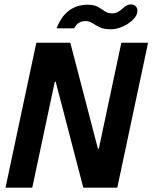

<svg xmlns="http://www.w3.org/2000/svg" viewBox="-20 -865 703 885"><path d="M5.4 0 147.4 -668H304.1L431.4 -179.3H435.4L539.3 -668H662.6L520.6 0H363.9L236.6 -488.7H232.6L128.7 0ZM490.3 -730.1Q457.1 -730.1 438.3 -739.8Q419.5 -749.4 405.6 -758.6Q391.7 -767.8 373.7 -767.8Q357.4 -767.8 343.7 -759.8Q330 -751.7 322.2 -734.3H240.8Q261.1 -787.9 297.3 -815.5Q333.5 -843.2 383.7 -843.2Q413.9 -843.2 431.2 -833.3Q448.5 -823.4 462.7 -813.4Q476.9 -803.4 496.7 -803.4Q511.1 -803.4 522 -809.1Q532.9 -814.7 544.3 -824.9Q554.2 -834.5 563.8 -839.6Q573.4 -844.6 582.5 -844.6Q596.9 -844.6 605.2 -836.6Q613.5 -828.5 613.5 -816Q613.5 -794.6 593.9 -775Q574.2 -755.4 545.9 -742.8Q517.6 -730.1 490.3 -730.1Z"/></svg>

Font: Atkinson Hyperlegible Mono ExtraLight
Style: Italic
Weight: 200
Italic angle: -12°
Monospace: yes
Designer: Elliott Scott, Megan Eiswerth, Linus Boman, Theodore Petrosky, Letters from Sweden
Foundry: Applied Design Works, Letters from Sweden
Version: Version 2.001